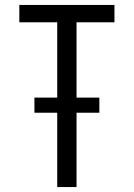

<svg xmlns="http://www.w3.org/2000/svg" viewBox="-20 -755 540 775"><path d="M211 0V-300H119V-361H211V-665H58V-735H442V-665H289V-361H381V-300H289V0Z"/></svg>

Font: Moesevka
Style: Regular
Weight: 400
Monospace: yes
Designer: Belleve Invis
Foundry: Belleve Invis
Version: Version 32.5.0; ttfautohint (v1.8.4)